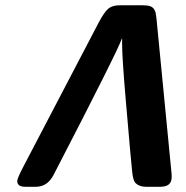

<svg xmlns="http://www.w3.org/2000/svg" viewBox="-20 -714 712 734"><path d="M45.9 -22Q45.9 -31.7 67.9 -74.2L358.9 -630.9Q378.9 -668 394 -680.9Q409.2 -693.8 438 -693.8H525.9Q543 -693.8 553.5 -690.4Q564 -687 569.1 -678.5Q574.2 -669.9 575.2 -664.1Q576.2 -658.2 578.1 -644L636.2 -46.9V-36.1Q636.2 -1 595.2 0H537.1Q512.2 0 497.1 -15.1Q489.3 -23.9 485.6 -54.4Q481.9 -85 460.9 -330.1Q446.8 -494.1 446.8 -545.9V-568.8Q431.6 -522 185.1 -45.9Q162.1 -1 119.1 0H76.2Q45.9 0 45.9 -22Z"/></svg>

Font: CMU Sans Serif
Style: BoldOblique
Weight: 700
Italic angle: -12°
Version: Version 0.7.0